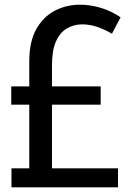

<svg xmlns="http://www.w3.org/2000/svg" viewBox="-20 -800 568 820"><path d="M29 0V-81H117L105 -67V-538Q105 -622 135 -675.5Q165 -729 214.5 -754.5Q264 -780 322 -780Q365 -780 410.5 -766.5Q456 -753 495 -726L458 -656Q426 -675 394 -685.5Q362 -696 331 -696Q295 -696 265.5 -678.5Q236 -661 219 -623Q202 -585 202 -522V-67L188 -81H484V0ZM28 -353V-431H410V-353Z"/></svg>

Font: Yaldevi ExtraLight Medium
Style: Regular
Weight: 500
Version: Version 1.100